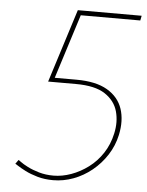

<svg xmlns="http://www.w3.org/2000/svg" viewBox="-52 -742 609 797"><g transform="rotate(5 253.0 -344.0)"><path d="M169 -412 254 -680H502L506 -700H240L143 -394H259Q339 -394 380.5 -366.5Q422 -339 434 -295.5Q446 -252 435 -203Q425 -157 401 -120.5Q377 -84 343.5 -59Q310 -34 272.5 -20.5Q235 -7 199 -7Q166 -7 138.5 -15Q111 -23 90.5 -33.5Q70 -44 59.5 -52Q49 -60 49 -59L37 -42Q37 -43 49 -35Q61 -27 82.5 -16Q104 -5 133.5 3.5Q163 12 199 12Q242 12 283.5 -3.5Q325 -19 360 -47.5Q395 -76 420 -114.5Q445 -153 455 -199Q468 -260 452 -308Q436 -356 388.5 -384Q341 -412 259 -412Z"/></g></svg>

Font: Advent Pro Thin
Style: Italic
Weight: 250
Italic angle: -12°
Version: Version 3.000